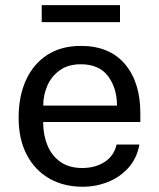

<svg xmlns="http://www.w3.org/2000/svg" viewBox="-20 -702 606 732"><path d="M144.5 -237Q144.5 -188 160.8 -148.2Q177 -108.5 210 -85Q243 -61.5 293.5 -61.5Q343 -61.5 378.8 -84.5Q414.5 -107.5 424.5 -151H511.5Q502 -98.5 469.8 -62.5Q437.5 -26.5 391.5 -8.2Q345.5 10 295 10Q223 10 168 -21.5Q113 -53 82 -112Q51 -171 51 -253.5Q51 -335 79 -396.5Q107 -458 160 -492.5Q213 -527 288.5 -527Q397.5 -527 456.2 -457.8Q515 -388.5 515 -271V-237ZM145 -299.5H426Q426 -366 392 -411.5Q358 -457 288 -457Q239.5 -457 207.5 -433.8Q175.5 -410.5 160 -374.2Q144.5 -338 145 -299.5ZM437.5 -682.5V-617.5H139V-682.5Z"/></svg>

Font: Public Sans
Style: Regular
Weight: 400
Designer: The Public Sans project authors (U.S. Web Design System). Libre Franklin designed by Pablo Impallari and Rodrigo Fuenzal
Version: Version 1.008; ttfautohint (v1.8.1) -l 8 -r 50 -G 200 -x 14 